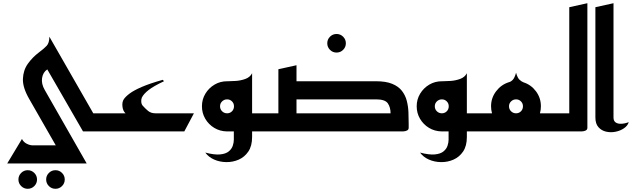

<svg xmlns="http://www.w3.org/2000/svg" viewBox="-20 -820 3943 1198"><path d="M326 358Q302 358 285 341Q268 324 268 300Q268 276 285 259Q302 242 326 242Q350 242 367 259Q384 276 384 300Q384 324 367 341Q350 358 326 358ZM153 358Q129 358 112 341Q95 324 95 300Q95 276 112 259Q129 242 153 242Q177 242 194 259Q211 276 211 300Q211 324 194 341Q177 358 153 358Z M25 200 117 47Q127 67 147 77Q167 87 185 87H328L162 -203Q121 -274 123 -328Q125 -382 154 -422.5Q183 -463 223 -493Q254 -516 271 -534Q288 -552 288 -591L562 -113H700V0H498L275 -387Q248 -369 242.5 -333Q237 -297 259 -259L521 200Z M653 0V-113H763Q747 -128 744 -155.5Q741 -183 752 -200Q763 -217 789 -236.5Q815 -256 864.5 -277.5Q914 -299 996 -322L1003 -313Q939 -283 907.5 -258.5Q876 -234 865 -211Q860 -199 861.5 -183.5Q863 -168 872 -159Q886 -143 904 -128Q922 -113 950 -113H1190L1130 0Z M1395 0Q1352 -1 1317 -22Q1282 -43 1261 -78.5Q1240 -114 1240 -157Q1240 -200 1261.5 -235.5Q1283 -271 1318.5 -292Q1354 -313 1397 -313Q1399 -313 1402 -313Q1421 -313 1451.5 -315Q1482 -317 1511 -327.5Q1540 -338 1553 -363V-113H1635V0H1553V35Q1553 91 1529.5 125.5Q1506 160 1469.5 176Q1433 192 1392 191.5Q1351 191 1316 175.5Q1281 160 1261 132Q1318 147 1353.5 143.5Q1389 140 1407.5 124.5Q1426 109 1432.5 89Q1439 69 1439 52V0H1397ZM1397 -113Q1415 -113 1427.5 -125.5Q1440 -138 1440 -157Q1440 -175 1427.5 -187.5Q1415 -200 1397 -200Q1379 -200 1366 -187.5Q1353 -175 1353 -157Q1353 -138 1366 -125.5Q1379 -113 1397 -113Z M2080 -492Q2056 -492 2039 -509Q2022 -526 2022 -550Q2022 -574 2039 -591Q2056 -608 2080 -608Q2104 -608 2121 -591Q2138 -574 2138 -550Q2138 -526 2121 -509Q2104 -492 2080 -492Z M1595 0V-113H1717V-388L1830 -413V-313H2327Q2388 -313 2427 -297Q2466 -281 2487.5 -253.5Q2509 -226 2518 -191.5Q2527 -157 2528.5 -119.5Q2530 -82 2530 -47Q2530 -41 2530 -35Q2530 -29 2530 -23Q2530 -11 2520 -6Q2510 -1 2500 -0.5Q2490 0 2490 0ZM1830 -200V-113H2417Q2417 -150 2400 -175Q2383 -200 2327 -200Z M2735 0Q2692 -1 2657 -22Q2622 -43 2601 -78.5Q2580 -114 2580 -157Q2580 -200 2601.5 -235.5Q2623 -271 2658.5 -292Q2694 -313 2737 -313Q2739 -313 2742 -313Q2761 -313 2791.5 -315Q2822 -317 2851 -327.5Q2880 -338 2893 -363V-113H2975V0H2893V35Q2893 91 2869.5 125.5Q2846 160 2809.5 176Q2773 192 2732 191.5Q2691 191 2656 175.5Q2621 160 2601 132Q2658 147 2693.5 143.5Q2729 140 2747.5 124.5Q2766 109 2772.5 89Q2779 69 2779 52V0H2737ZM2737 -113Q2755 -113 2767.5 -125.5Q2780 -138 2780 -157Q2780 -175 2767.5 -187.5Q2755 -200 2737 -200Q2719 -200 2706 -187.5Q2693 -175 2693 -157Q2693 -138 2706 -125.5Q2719 -113 2737 -113Z M2935 0V-113H3050Q3044 -134 3044 -157Q3044 -209 3075.5 -250.5Q3107 -292 3155 -307Q3168 -310 3179.5 -322Q3191 -334 3200 -366Q3209 -334 3221.5 -322.5Q3234 -311 3247 -306Q3294 -291 3324.5 -250Q3355 -209 3355 -157Q3355 -134 3349 -113H3465V0ZM3200 -113Q3218 -113 3230.5 -125.5Q3243 -138 3243 -157Q3243 -175 3230.5 -187.5Q3218 -200 3200 -200Q3182 -200 3169 -187.5Q3156 -175 3156 -157Q3156 -138 3169 -125.5Q3182 -113 3200 -113Z M3425 0V-113H3532V-775L3645 -800V-23Q3645 -11 3635 -6Q3625 -1 3615 -0.5Q3605 0 3605 0Z M3903 -58Q3897 -36 3874 -20Q3851 -4 3821 2Q3791 8 3762 1.5Q3733 -5 3714 -26.5Q3695 -48 3695 -87V-775L3808 -800V-87Q3808 -67 3819 -58Q3830 -49 3846.5 -48Q3863 -47 3878.5 -50.5Q3894 -54 3903 -58Z"/></svg>

Font: Reem Kufi Medium
Style: Regular
Weight: 500
Designer: Khaled Hosny
Version: Version 1.001